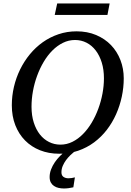

<svg xmlns="http://www.w3.org/2000/svg" viewBox="-20 -867 750 1103"><path d="M690.9 -417Q690.9 -364.3 679.7 -311.8Q668.5 -259.3 647 -210.9Q625.5 -162.6 593.8 -121.3Q562 -80.1 520.8 -49.3Q479.5 -18.6 428.7 -1Q417.5 2.4 405.3 5.9Q395 14.2 384.8 23.9Q370.6 37.6 359.1 53.2Q347.7 68.8 340.3 86.4Q333 104 333 123Q333 141.1 344.7 149.2Q356.4 157.2 373 157.2Q382.8 157.2 391.8 155.8Q400.9 154.3 410.2 151.9L401.4 209Q388.7 211.9 374.8 213.9Q360.8 215.8 347.2 215.8Q331.1 215.8 316.2 212.4Q301.3 209 290 201.4Q278.8 193.8 272 181.2Q265.1 168.5 265.1 149.9Q265.1 127.9 273.4 106.2Q281.7 84.5 294.9 65.2Q308.1 45.9 324.7 29.3Q332 22 339.4 15.6Q329.6 16.1 319.8 16.1Q259.8 16.1 210 -3.7Q160.2 -23.4 124 -60.1Q87.9 -96.7 67.9 -147.9Q47.9 -199.2 47.9 -262.2Q47.9 -315.9 60.1 -368.2Q72.3 -420.4 95.5 -467.8Q118.7 -515.1 151.6 -555.2Q184.6 -595.2 225.8 -624.5Q267.1 -653.8 316.2 -670.4Q365.2 -687 419.9 -687Q481.9 -687 532.2 -665.8Q582.5 -644.5 617.7 -607.9Q652.8 -571.3 671.9 -522Q690.9 -472.7 690.9 -417ZM577.1 -417Q577.1 -466.8 564.7 -507.3Q552.2 -547.9 530 -576.9Q507.8 -606 477.3 -621.6Q446.8 -637.2 411.1 -637.2Q374.5 -637.2 341.8 -621.1Q309.1 -605 281.2 -577.1Q253.4 -549.3 231.2 -512Q209 -474.6 193.4 -432.1Q177.7 -389.6 169.4 -344Q161.1 -298.3 161.1 -253.9Q161.1 -203.1 174.1 -162.8Q187 -122.6 209.2 -94.5Q231.4 -66.4 261.7 -51.3Q292 -36.1 327.1 -36.1Q363.8 -36.1 396.5 -52.5Q429.2 -68.8 457 -97.2Q484.9 -125.5 507.1 -162.8Q529.3 -200.2 544.9 -242.7Q560.5 -285.2 568.8 -329.8Q577.1 -374.5 577.1 -417ZM597.2 -781.2H294.4L308.6 -847.2H609.9Z"/></svg>

Font: Charis SIL Am
Style: Italic
Weight: 400
Italic angle: -11°
Foundry: SIL International
Version: Version 5.000